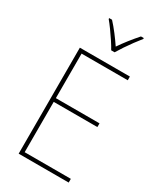

<svg xmlns="http://www.w3.org/2000/svg" viewBox="-232 -1035 952 1120"><g transform="rotate(30 244.0 -474.5)"><path d="M431 0H94V-714H431V-689H120V-389H414V-364H120V-25H431ZM260 -792Q248 -814 229.5 -842Q211 -870 191.5 -897Q172 -924 156 -943V-949H175Q200 -922 226 -888Q252 -854 272 -824Q315 -887 370 -949H389V-943Q372 -922 352 -895Q332 -868 314 -841Q296 -814 283 -792Z"/></g></svg>

Font: Noto Sans Myanmar SemiCondensed Thin
Style: Regular
Weight: 100
Width: 4
Designer: Monotype Design Team
Foundry: Monotype Imaging Inc.
Version: Version 2.107; ttfautohint (v1.8.4.7-5d5b)